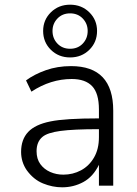

<svg xmlns="http://www.w3.org/2000/svg" viewBox="-20 -792 584 819"><path d="M245 7Q204 7 163.5 -9.5Q123 -26 94 -66Q70 -101 70 -144Q70 -197 100 -229Q130 -261 195 -274Q257 -287 402 -287V-325Q402 -394 373 -424.5Q344 -455 286 -455Q196 -455 114 -401L91 -449Q126 -475 175.5 -492.5Q225 -510 283 -510Q463 -510 463 -320V0H402V-89Q377 -38 335.5 -15.5Q294 7 245 7ZM250 -47Q291 -47 325.5 -65.5Q360 -84 381 -120Q402 -156 402 -207V-241Q294 -241 238 -233.5Q182 -226 161 -208Q136 -187 136 -147Q136 -114 152 -92Q168 -70 194 -58.5Q220 -47 250 -47ZM279 -547Q230 -547 197 -579.5Q164 -612 164 -660Q164 -707 197 -739.5Q230 -772 279 -772Q328 -772 361 -739.5Q394 -707 394 -660Q394 -612 361 -579.5Q328 -547 279 -547ZM279 -584Q312 -584 333 -606Q354 -628 354 -660Q354 -691 333 -713Q312 -735 279 -735Q246 -735 225 -713Q204 -691 204 -660Q204 -628 225 -606Q246 -584 279 -584Z"/></svg>

Font: Winston Light
Style: Regular
Weight: 300
Designer: Original fonts by Vernon Adams / Changes by Cristiano Sobral
Foundry: Original fonts by Vernon Adams / Changes by Cristiano Sobral
Version: Version 2.503;July 17, 2020;FontCreator 13.0.0.2655 64-bit